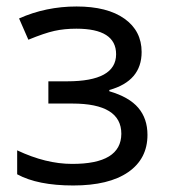

<svg xmlns="http://www.w3.org/2000/svg" viewBox="-20 -565 523 595"><path d="M188 -313Q339.8 -313 339.8 -397Q339.8 -476.1 216.8 -476.1Q179.2 -476.1 148.4 -469.2Q117.7 -462.4 67.9 -441.9L39.1 -507.8Q122.1 -544.9 217.3 -544.9Q312.5 -544.9 365.7 -507.1Q418.9 -469.2 418.9 -403.8Q418.9 -314 318.8 -286.1V-282.2Q380.4 -264.2 408.7 -230.7Q437 -197.3 437 -147Q437 -72.8 377.2 -31.5Q317.4 9.8 207 9.8Q96.7 9.8 33.2 -24.9V-99.1Q122.1 -57.1 203.1 -57.1Q355.5 -56.6 356 -150.4Q356 -244.1 204.1 -244.1H129.9V-313Z"/></svg>

Font: OpenSans
Style: Regular
Weight: 400
Foundry: Ascender Corporation
Version: Version 1.10